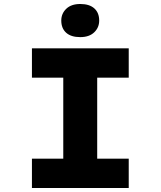

<svg xmlns="http://www.w3.org/2000/svg" viewBox="-20 -942 806 962"><path d="M140 0V-147H297V-553H140V-700H625V-553H467V-147H625V0ZM382 -756Q336 -756 311.5 -778Q287 -800 287 -839Q287 -874 312 -898Q337 -922 382 -922Q428 -922 452.5 -900Q477 -878 477 -839Q477 -804 452 -780Q427 -756 382 -756Z"/></svg>

Font: Lexend Giga
Style: Bold
Weight: 700
Version: Version 1.007